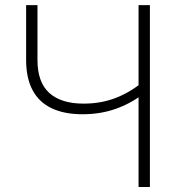

<svg xmlns="http://www.w3.org/2000/svg" viewBox="-20 -748 719 768"><path d="M310.1 -291Q237.3 -291 186.8 -314.9Q136.2 -338.9 110.4 -387.2Q84.5 -435.5 84.5 -507.8V-727.5H129.9V-507.8Q129.9 -418.9 177.2 -376.2Q224.6 -333.5 314 -333.5Q383.8 -333.5 442.1 -356Q500.5 -378.4 550.3 -419.9V-370.6Q502.4 -333.5 441.9 -312.3Q381.3 -291 310.1 -291ZM534.2 0V-727.5H579.6V0Z"/></svg>

Font: Inter 18pt ExtraLight
Style: Regular
Weight: 250
Designer: Rasmus Andersson
Foundry: rsms
Version: Version 4.001;git-66647c0bb